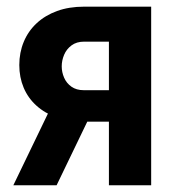

<svg xmlns="http://www.w3.org/2000/svg" viewBox="-20 -548 531 568"><path d="M146 -262.2H273.9L147.5 0H19.5ZM229 -528.3H427.2V0H302.2V-424.8H229Q206.5 -424.8 191.7 -413.8Q176.8 -402.8 169.7 -386Q162.6 -369.1 162.6 -351.6Q162.6 -334.5 169.7 -318.1Q176.8 -301.8 191.4 -291.5Q206.1 -281.2 227.5 -281.2H345.2V-188H227.5Q183.1 -188 147.9 -200.4Q112.8 -212.9 87.9 -235.4Q63 -257.8 50 -288.6Q37.1 -319.3 37.1 -355.5Q37.1 -392.6 50.3 -424.3Q63.5 -456.1 88.4 -479.2Q113.3 -502.4 148.7 -515.4Q184.1 -528.3 229 -528.3Z"/></svg>

Font: Roboto Condensed SemiBold
Style: Regular
Weight: 600
Designer: Christian Robertson
Foundry: Google
Version: Version 3.008; 2023